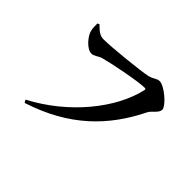

<svg xmlns="http://www.w3.org/2000/svg" viewBox="-146 -986 1292 1292"><g transform="rotate(45 500.0 -340.5)"><path d="M182 12.5 193.6 32.4C517.8 -71.9 700.6 -260.8 820.8 -504.8C836.7 -537 881.2 -556.7 881.2 -590.5C881.2 -626.4 779.2 -714.1 732.9 -714.1C705.3 -714.1 693 -693.2 651.8 -684.1C598.1 -672.2 345.8 -645.4 265.9 -645.4C228.8 -645.4 203.6 -669.9 176.3 -698L161.9 -692.2C162 -665.7 161.6 -647.3 168 -622.7C178 -585.2 232.3 -519.6 276.7 -519.6C299.8 -519.6 325.6 -542.8 348.8 -549.5C405.8 -565.9 626.5 -611.2 694.1 -611.2C701 -611.2 705 -607.7 703 -599.2C654.2 -379.6 455 -130.3 182 12.5Z"/></g></svg>

Font: Source Han Serif TW VF
Style: Regular
Weight: 250
Designer: Ryoko NISHIZUKA 西塚涼子 (kana & ideographs); Frank Grießhammer (Latin, Greek & Cyrillic); Wenlong ZHANG 张文龙 (bopomofo); San
Foundry: Adobe
Version: Version 2.002;hotconv 1.1.0;makeotfexe 2.6.0